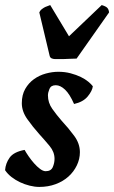

<svg xmlns="http://www.w3.org/2000/svg" viewBox="-20 -725 450 757"><path d="M169 -349Q169 -320 186 -296Q203 -272 223 -249Q250 -220 272.5 -189.5Q295 -159 295 -125Q295 -98 283 -73Q271 -48 250 -29Q229 -10 199.5 1Q170 12 135 12Q117 12 97 7Q77 2 59 -6.5Q41 -15 25.5 -27Q10 -39 0 -54Q2 -81 18 -103.5Q34 -126 77 -134Q83 -123 93 -108.5Q103 -94 114.5 -81Q126 -68 138 -59Q150 -50 160 -50Q181 -50 188 -66Q195 -82 195 -99Q195 -126 175.5 -149.5Q156 -173 135 -196Q109 -225 87.5 -255.5Q66 -286 66 -318Q66 -351 79.5 -374.5Q93 -398 114 -413Q135 -428 160.5 -435Q186 -442 210 -442Q236 -442 258.5 -436Q281 -430 298.5 -421.5Q316 -413 328 -403Q340 -393 346 -385Q344 -367 326 -345Q308 -323 272 -315Q255 -354 236.5 -371.5Q218 -389 200 -389Q181 -389 175 -374.5Q169 -360 169 -349ZM198 -492Q191 -492 184.5 -494.5Q178 -497 176 -504L135 -676Q136 -678 138 -681.5Q140 -685 145 -689Q153 -695 158.5 -697.5Q164 -700 178 -705L252 -582L381 -705Q398 -700 403.5 -693.5Q409 -687 410 -676L282 -494Q279 -494 267 -493.5Q255 -493 252 -493Q241 -492 227.5 -492Q214 -492 198 -492Z"/></svg>

Font: Lusitana
Style: Bold Italic
Weight: 700
Designer: Ana Paula Megda
Foundry: Ana Paula Megda
Version: Version 1.000; ttfautohint (v1.1) -l 8 -r 50 -G 200 -x 14 -D